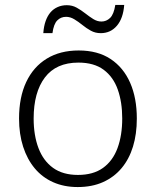

<svg xmlns="http://www.w3.org/2000/svg" viewBox="-20 -746 630 776"><path d="M533 -267Q533 -204 517.5 -153.5Q502 -103 471.5 -66.5Q441 -30 396.5 -10Q352 10 294 10Q239 10 195 -9.5Q151 -29 120.5 -65.5Q90 -102 73.5 -153Q57 -204 57 -267Q57 -353 86 -414.5Q115 -476 169 -509Q223 -542 298 -542Q375 -542 427 -507.5Q479 -473 506 -411.5Q533 -350 533 -267ZM116 -267Q116 -199 135.5 -147.5Q155 -96 194.5 -67.5Q234 -39 295 -39Q357 -39 396.5 -67.5Q436 -96 455 -147.5Q474 -199 474 -267Q474 -333 456 -384Q438 -435 399 -464Q360 -493 297 -493Q207 -493 161.5 -433Q116 -373 116 -267ZM482 -726Q478 -672 452.5 -642Q427 -612 387 -612Q365 -612 347 -622Q329 -632 313 -645Q297 -658 280.5 -668Q264 -678 247 -678Q226 -678 211.5 -663.5Q197 -649 192 -612H155Q157 -640 164.5 -661Q172 -682 184 -696Q196 -710 213 -717.5Q230 -725 250 -725Q272 -725 290 -715Q308 -705 324.5 -692Q341 -679 357 -669Q373 -659 390 -659Q410 -659 425 -673.5Q440 -688 446 -726Z"/></svg>

Font: Noto Sans Thai Light
Style: Regular
Weight: 300
Designer: Monotype Design Team
Foundry: Monotype Imaging Inc.
Version: Version 2.001